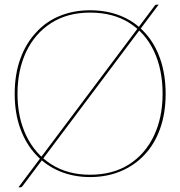

<svg xmlns="http://www.w3.org/2000/svg" viewBox="-20 -752 773 823"><path d="M366 7Q295 7 235.5 -18Q176 -43 134 -89Q91 -135 67 -201Q43 -267 43 -350Q43 -433 67 -499.5Q91 -566 134 -612Q176 -659 235.5 -683.5Q295 -708 366 -708Q438 -708 497.5 -684Q557 -660 600 -613Q643 -567 666.5 -500Q690 -433 690 -350Q690 -267 666.5 -201Q643 -135 600 -89Q557 -43 497.5 -18Q438 7 366 7ZM366 -3Q463 -3 532.5 -47Q602 -91 639.5 -169.5Q677 -248 677 -350Q677 -454 640 -532.5Q603 -611 533.5 -654.5Q464 -698 366 -698Q269 -698 199 -653Q129 -608 92 -529.5Q55 -451 55 -350Q55 -248 93 -169.5Q131 -91 201 -47Q271 -3 366 -3ZM59 51 642 -726Q645 -730 646.5 -731Q648 -732 652 -732H660L77 45Q75 48 72.5 49.5Q70 51 66 51Z"/></svg>

Font: Aleo Thin
Style: Regular
Weight: 250
Designer: Alessio Laiso
Foundry: Alessio Laiso
Version: Version 2.001;gftools[0.9.29]